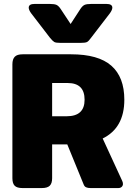

<svg xmlns="http://www.w3.org/2000/svg" viewBox="-20 -956 675 976"><path d="M234 -764 138 -889Q126 -906 126 -917Q126 -936 156 -936H233Q257 -936 267.5 -931Q278 -926 288 -911L339 -834L389 -911Q399 -926 409.5 -931Q420 -936 444 -936H521Q551 -936 551 -917Q551 -906 539 -889L443 -764Q431 -747 422.5 -742.5Q414 -738 389 -738H288Q264 -738 256 -742.5Q248 -747 234 -764ZM43 -50V-629Q43 -655 55 -667.5Q67 -680 95 -680H341Q480 -680 546 -622Q612 -564 612 -449Q612 -306 502 -252L601 -37Q605 -29 605 -21Q605 -12 598.5 -6Q592 0 581 0H441Q426 0 417.5 -4Q409 -8 405 -19L322 -222H245V-50Q245 -24 233 -12Q221 0 192 0H95Q66 0 54.5 -12Q43 -24 43 -50ZM319 -365Q410 -365 410 -449Q410 -534 324 -534H245V-365Z"/></svg>

Font: Mitr SemiBold
Style: Regular
Weight: 600
Designer: Thanarat Vachiruckul
Foundry: Cadson Demak
Version: Version 1.002